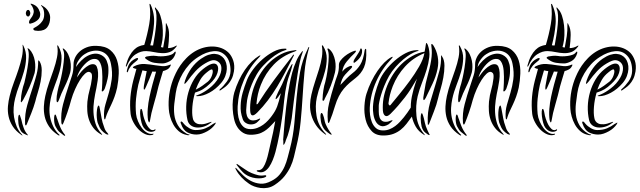

<svg xmlns="http://www.w3.org/2000/svg" viewBox="-20 -720 3418 1026"><path d="M165 -330Q168 -343 168.5 -360Q169 -377 166 -395Q163 -413 155.5 -429.5Q148 -446 136 -458Q130 -462 129 -462Q125 -462 129 -456Q135 -443 133.5 -415.5Q132 -388 127 -358.5Q122 -329 116.5 -305.5Q111 -282 110 -277Q103 -259 97.5 -232Q92 -205 92 -188Q91 -186 91 -180Q91 -174 94 -173Q95 -173 98 -178Q101 -183 103 -185Q121 -217 137.5 -255Q154 -293 165 -330ZM169 -179Q173 -197 182 -225.5Q191 -254 197 -284.5Q203 -315 203 -344.5Q203 -374 191 -393Q187 -397 185 -397Q183 -397 184 -393Q184 -355 175.5 -322.5Q167 -290 157 -259Q140 -208 126 -159.5Q112 -111 114 -60Q114 -57 114.5 -53.5Q115 -50 118 -50Q120 -50 121 -52Q122 -54 124 -58Q134 -82 147 -114.5Q160 -147 169 -179ZM98 0Q79 -20 69 -44.5Q59 -69 55 -94.5Q51 -120 53 -146Q55 -172 61 -195Q70 -231 84 -267Q98 -303 108 -338.5Q118 -374 119.5 -408.5Q121 -443 105 -476Q102 -481 101 -481Q100 -481 100 -479.5Q100 -478 101 -477Q104 -447 97 -415Q90 -383 79 -349.5Q68 -316 54.5 -280.5Q41 -245 32 -208Q25 -181 22.5 -153Q20 -125 26 -97.5Q32 -70 48 -45Q64 -20 94 1Q96 3 99 3.5Q102 4 98 0ZM106 -38Q103 -46 99.5 -58Q96 -70 94 -81Q92 -85 89 -96Q86 -107 84 -107Q80 -107 78.5 -100Q77 -93 77 -82.5Q77 -72 78.5 -60.5Q80 -49 83 -41Q89 -21 97.5 -13Q106 -5 120 0Q126 3 129 3Q130 3 129.5 1.5Q129 0 128 0Q121 -8 115.5 -17Q110 -26 106 -38ZM184 -555Q179 -555 168.5 -556.5Q158 -558 158 -566Q158 -569 167 -573.5Q176 -578 187 -586.5Q198 -595 207 -608.5Q216 -622 216 -643Q216 -669 206 -682Q204 -685 201 -688.5Q198 -692 199 -693Q201 -693 203.5 -691.5Q206 -690 207 -689Q227 -678 237.5 -660.5Q248 -643 248 -627Q248 -595 233 -575Q218 -555 184 -555ZM147 -595Q135 -590 135 -601Q135 -609 141 -616.5Q147 -624 152.5 -633Q158 -642 160 -653.5Q162 -665 154 -682Q152 -687 147 -693Q142 -699 144 -700Q146 -701 152.5 -698.5Q159 -696 161 -695Q178 -687 186.5 -671Q195 -655 195 -643Q195 -624 179.5 -611.5Q164 -599 147 -595ZM118 -649Q118 -654 121 -660.5Q124 -667 131 -667Q136 -667 139 -660.5Q142 -654 142 -649Q142 -645 139 -638.5Q136 -632 131 -632Q124 -632 121 -638Q118 -644 118 -649Z M559 -359Q561 -328 555 -299.5Q549 -271 540 -247Q538 -242 533.5 -236Q529 -230 525 -232Q523 -232 524 -239Q525 -246 525 -249Q526 -260 526.5 -276.5Q527 -293 527 -310Q527 -327 525.5 -342.5Q524 -358 521 -369Q512 -401 492.5 -404.5Q473 -408 453 -394Q433 -380 415 -355Q397 -330 391 -306Q397 -315 406.5 -327.5Q416 -340 428 -351.5Q440 -363 453.5 -370.5Q467 -378 479 -377Q492 -376 497.5 -363Q503 -350 504 -331Q505 -312 502 -290Q499 -268 495 -249Q488 -218 483 -185Q478 -152 479.5 -120.5Q481 -89 490.5 -59.5Q500 -30 523 -5Q525 -2 526 0Q527 2 521 -1Q495 -16 479.5 -36Q464 -56 456 -79Q448 -102 446.5 -127Q445 -152 447 -177Q451 -213 459 -240Q467 -267 471 -301Q473 -322 468 -328.5Q463 -335 456 -336Q446 -337 433.5 -325.5Q421 -314 407.5 -293Q394 -272 381.5 -244Q369 -216 360 -185Q352 -154 340.5 -120.5Q329 -87 319 -63Q315 -54 313 -54Q311 -54 309.5 -58Q308 -62 308 -64Q304 -114 317 -163Q330 -212 347 -262Q357 -293 365 -317Q373 -341 373 -378Q373 -394 381 -411.5Q389 -429 404.5 -443.5Q420 -458 443 -467Q466 -476 495 -475Q543 -474 569 -452.5Q595 -431 605.5 -398Q616 -365 614.5 -326.5Q613 -288 606 -252Q600 -225 592 -203Q584 -181 575 -162Q566 -143 558 -126Q550 -109 545 -92Q544 -89 543 -85.5Q542 -82 540 -82Q538 -82 537 -86Q536 -90 536 -95Q534 -129 543 -160.5Q552 -192 562 -225.5Q572 -259 577 -296Q582 -333 573 -378Q564 -426 529 -442Q494 -458 449 -440Q443 -437 433 -431Q423 -425 413.5 -415Q404 -405 396 -391.5Q388 -378 386 -362Q398 -380 414 -396Q430 -412 448 -421.5Q466 -431 484.5 -433Q503 -435 521 -426Q542 -415 550 -395.5Q558 -376 559 -359ZM355 -332Q344 -294 325.5 -257Q307 -220 295 -186Q294 -184 291.5 -178.5Q289 -173 285 -174Q283 -175 282.5 -180.5Q282 -186 282 -189Q282 -205 287.5 -231.5Q293 -258 299 -275Q301 -281 306.5 -305.5Q312 -330 316.5 -359Q321 -388 322.5 -415Q324 -442 317 -454Q313 -461 317 -461Q320 -461 325 -456Q337 -445 344.5 -429Q352 -413 355.5 -395.5Q359 -378 358.5 -361Q358 -344 355 -332ZM559 -1Q557 0 551 -2Q548 -3 546 -4Q532 -13 522 -24.5Q512 -36 502 -64Q499 -74 497.5 -89.5Q496 -105 497 -120Q498 -135 500.5 -145.5Q503 -156 508 -156Q510 -156 512.5 -144.5Q515 -133 517.5 -118Q520 -103 523 -88Q526 -73 528 -66Q533 -51 538 -36Q543 -21 554 -10Q556 -8 558 -4.5Q560 -1 559 -1ZM289 1Q258 -20 241.5 -45Q225 -70 219 -97Q213 -124 214.5 -152Q216 -180 222 -207Q230 -243 242.5 -278.5Q255 -314 266.5 -347.5Q278 -381 284.5 -413Q291 -445 286 -474Q286 -478 287 -478Q289 -478 292 -473Q310 -441 309 -407Q308 -373 298 -337.5Q288 -302 273.5 -265.5Q259 -229 251 -192Q246 -169 244.5 -143.5Q243 -118 248 -93Q253 -68 264.5 -44Q276 -20 296 -1Q300 1 298 3Q296 5 293.5 3.5Q291 2 289 1ZM327 5Q324 7 319 2Q308 -6 297.5 -15Q287 -24 277 -44Q273 -51 271 -62Q269 -73 269 -83.5Q269 -94 270.5 -101Q272 -108 275 -108Q279 -107 281.5 -97Q284 -87 286 -84Q290 -73 293 -63.5Q296 -54 300 -45Q306 -31 312 -21Q318 -11 326 -1Q327 0 328 2Q329 4 327 5Z M918 -444Q919 -443 919 -439.5Q919 -436 918 -434Q909 -405 887 -393Q865 -381 848 -381Q827 -381 805 -384.5Q783 -388 763 -403Q761 -405 758 -407Q755 -409 755 -411Q755 -414 758 -415.5Q761 -417 763 -418Q772 -420 786.5 -421.5Q801 -423 815 -421Q825 -419 839 -419Q853 -419 867.5 -421Q882 -423 894 -427.5Q906 -432 912 -441Q915 -445 918 -444ZM925 -475 922 -470Q905 -448 886 -441.5Q867 -435 846 -436Q825 -437 803.5 -441.5Q782 -446 761 -447Q733 -448 705 -430Q677 -412 657 -367Q654 -361 653 -364.5Q652 -368 653 -371Q661 -401 672 -421Q683 -441 695.5 -453.5Q708 -466 722 -472Q736 -478 751 -480Q768 -537 777.5 -591.5Q787 -646 779 -695Q779 -699 779 -699Q781 -700 783 -698Q785 -696 785 -695Q807 -647 803 -592.5Q799 -538 783 -478Q788 -477 791 -477Q794 -477 798 -477Q803 -503 807.5 -532.5Q812 -562 814.5 -589Q817 -616 816 -638Q815 -660 809 -671Q806 -680 809 -680Q811 -680 812 -678Q813 -676 815 -674Q829 -660 837 -636Q845 -612 848 -585Q851 -558 850 -531.5Q849 -505 844 -485L840 -469Q843 -467 846 -467Q849 -467 852 -466Q858 -496 862.5 -526Q867 -556 866 -589Q866 -596 867 -596Q869 -596 870 -593Q871 -590 872 -588Q884 -566 883.5 -533Q883 -500 878 -463Q900 -463 920 -475Q925 -478 925 -475ZM718 -407Q718 -402 712.5 -397Q707 -392 704 -390Q699 -386 692.5 -380.5Q686 -375 681 -369Q676 -361 671.5 -355Q667 -349 664 -338Q663 -336 661.5 -334.5Q660 -333 659 -334Q656 -337 659 -347Q663 -362 667 -371.5Q671 -381 682 -392Q686 -396 692 -400Q698 -404 704 -407Q710 -410 714 -410Q718 -410 718 -407ZM796 -5Q801 -7 800 -4Q799 -1 797 0Q779 6 759 -2Q739 -10 722 -27Q705 -44 693 -66.5Q681 -89 678 -111Q673 -158 677 -202Q681 -246 692 -289L709 -352Q703 -352 697 -355Q690 -357 690 -360Q690 -362 697 -366Q725 -380 753.5 -378Q782 -376 811 -371Q829 -368 847.5 -366.5Q866 -365 888 -374Q890 -376 892 -375Q894 -373 891 -368Q885 -355 874 -349Q863 -343 851 -340Q843 -314 837 -293.5Q831 -273 827 -259Q816 -211 801.5 -161.5Q787 -112 782 -78Q780 -67 778 -66Q776 -65 774 -70Q772 -75 771 -78Q767 -107 769.5 -138.5Q772 -170 779 -203Q786 -236 795 -269.5Q804 -303 814 -337Q809 -337 804 -337Q799 -337 794 -338Q786 -317 777.5 -296.5Q769 -276 761 -258Q760 -256 756.5 -248.5Q753 -241 751 -241Q747 -242 748 -250.5Q749 -259 749 -262Q751 -277 755.5 -297Q760 -317 764 -340Q759 -341 753 -341.5Q747 -342 741 -344Q735 -324 729.5 -305Q724 -286 719 -267Q711 -232 707 -192.5Q703 -153 707 -111Q709 -92 717.5 -72Q726 -52 738 -36Q750 -20 765.5 -11Q781 -2 796 -5ZM805 -27Q810 -31 811 -27.5Q812 -24 807 -21Q803 -18 796.5 -16.5Q790 -15 782 -16Q774 -17 765 -22Q756 -27 748 -38Q741 -47 736.5 -64Q732 -81 730 -97.5Q728 -114 729 -126Q730 -138 734 -138Q739 -138 741.5 -124Q744 -110 746 -101Q750 -85 757 -68Q764 -51 772 -41Q782 -28 790 -25.5Q798 -23 805 -27Z M1176 -408Q1184 -398 1188.5 -383Q1193 -368 1192 -350.5Q1191 -333 1184 -314Q1177 -295 1162 -277Q1133 -243 1098.5 -224.5Q1064 -206 1036 -206Q1019 -206 1036 -212Q1045 -215 1057.5 -221.5Q1070 -228 1084 -237.5Q1098 -247 1112.5 -260Q1127 -273 1139 -290Q1159 -318 1162.5 -344.5Q1166 -371 1152 -385Q1140 -397 1124 -398.5Q1108 -400 1076 -381Q1047 -364 1024 -339Q1001 -314 981 -286Q970 -272 966.5 -272Q963 -272 969 -290Q981 -325 1002.5 -355Q1024 -385 1054 -406Q1076 -421 1094.5 -427Q1113 -433 1128.5 -432Q1144 -431 1156 -424.5Q1168 -418 1176 -408ZM1230 -338Q1226 -314 1217.5 -297.5Q1209 -281 1198.5 -269.5Q1188 -258 1177.5 -251Q1167 -244 1159 -238Q1155 -235 1153 -237Q1151 -239 1156 -244Q1174 -259 1192.5 -284.5Q1211 -310 1212 -341Q1212 -394 1186 -422Q1160 -450 1121 -446.5Q1082 -443 1040 -416Q1013 -399 992.5 -376.5Q972 -354 957 -328.5Q942 -303 932.5 -276Q923 -249 919 -222Q915 -196 911.5 -166Q908 -136 911.5 -107Q915 -78 930 -51.5Q945 -25 977 -6Q982 -3 987.5 -2Q993 -1 993 0Q993 2 988 2.5Q983 3 977 1Q952 -4 934.5 -19.5Q917 -35 906 -55Q895 -75 889 -97Q883 -119 882 -137Q876 -216 904 -293Q910 -309 919.5 -329Q929 -349 943 -369.5Q957 -390 976 -409.5Q995 -429 1019 -444Q1042 -458 1067 -465Q1092 -472 1117 -471.5Q1142 -471 1164 -462.5Q1186 -454 1203 -437Q1218 -421 1226.5 -396Q1235 -371 1230 -338ZM1139 -374Q1151 -360 1142 -330.5Q1133 -301 1100 -271Q1082 -254 1065 -243.5Q1048 -233 1022 -225Q1011 -187 1008 -150Q1005 -113 1010 -90Q1011 -81 1016.5 -72.5Q1022 -64 1032.5 -59.5Q1043 -55 1060 -56Q1077 -57 1102 -67Q1109 -70 1110.5 -68.5Q1112 -67 1104 -62Q1086 -48 1066 -42.5Q1046 -37 1028.5 -39Q1011 -41 998.5 -51Q986 -61 982 -78Q974 -113 975 -151Q976 -189 986.5 -226Q997 -263 1016.5 -295.5Q1036 -328 1065 -351Q1119 -394 1139 -374ZM1129 -55Q1122 -45 1111.5 -35.5Q1101 -26 1087.5 -18.5Q1074 -11 1059.5 -6Q1045 -1 1030 -1Q1004 -1 981.5 -12.5Q959 -24 947 -59Q945 -63 945 -66.5Q945 -70 947 -70Q951 -72 955 -67.5Q959 -63 963 -58Q974 -45 991.5 -35Q1009 -25 1025 -25Q1055 -25 1077 -34Q1099 -43 1119 -58Q1124 -61 1130.5 -64Q1137 -67 1129 -55ZM1115 -347Q1111 -355 1086 -334Q1063 -316 1049.5 -292.5Q1036 -269 1026 -241Q1045 -250 1061 -261.5Q1077 -273 1091 -284Q1106 -297 1113 -318Q1120 -339 1115 -347Z M1598 -447Q1596 -448 1593.5 -444Q1591 -440 1589 -438Q1574 -419 1562 -391Q1550 -363 1541.5 -332Q1533 -301 1527.5 -270Q1522 -239 1518 -215Q1513 -181 1509.5 -150.5Q1506 -120 1503 -91Q1500 -62 1498 -32.5Q1496 -3 1493 28Q1494 29 1494 33.5Q1494 38 1494 42.5Q1494 47 1494 50.5Q1494 54 1496 54Q1497 54 1499 50.5Q1501 47 1503 43Q1505 39 1506 35Q1507 31 1507 31Q1518 7 1526 -25Q1534 -57 1539 -89Q1540 -97 1543 -122Q1546 -147 1550 -180Q1554 -213 1559.5 -251.5Q1565 -290 1570.5 -325.5Q1576 -361 1582.5 -390Q1589 -419 1595 -434Q1596 -438 1597 -440Q1598 -442 1598 -444ZM1565 -451Q1565 -452 1558 -452Q1555 -452 1552 -451Q1514 -447 1482 -430.5Q1450 -414 1423.5 -389.5Q1397 -365 1376.5 -334Q1356 -303 1343 -270Q1329 -236 1322 -198Q1315 -160 1317 -127Q1320 -84 1355 -119Q1385 -149 1411.5 -184Q1438 -219 1461.5 -258Q1485 -297 1506 -337.5Q1527 -378 1548 -419Q1552 -427 1551 -427Q1549 -429 1546.5 -427Q1544 -425 1544 -423Q1490 -354 1443.5 -291Q1397 -228 1358 -166Q1353 -161 1351.5 -163Q1350 -165 1351 -170Q1353 -193 1358.5 -217.5Q1364 -242 1374 -267Q1398 -328 1443 -375Q1488 -422 1556 -445Q1565 -449 1565 -451ZM1511 -458Q1510 -460 1506.5 -460Q1503 -460 1500 -460Q1472 -460 1441.5 -444Q1411 -428 1383 -403.5Q1355 -379 1333 -349.5Q1311 -320 1300 -293Q1286 -257 1276.5 -223.5Q1267 -190 1266 -156Q1265 -138 1267.5 -121Q1270 -104 1277 -84Q1281 -72 1290.5 -65Q1300 -58 1310.5 -56Q1321 -54 1332 -56Q1343 -58 1351 -64Q1352 -65 1355.5 -68Q1359 -71 1362.5 -74.5Q1366 -78 1368.5 -81Q1371 -84 1370 -86Q1369 -88 1360.5 -83.5Q1352 -79 1346 -78Q1325 -74 1314.5 -81Q1304 -88 1299.5 -101.5Q1295 -115 1295.5 -131.5Q1296 -148 1298 -164Q1298 -170 1300.5 -185Q1303 -200 1309 -221.5Q1315 -243 1325.5 -269Q1336 -295 1351 -321Q1366 -347 1386.5 -369Q1407 -391 1428 -408Q1449 -425 1468.5 -436Q1488 -447 1502 -451Q1509 -453 1510 -454.5Q1511 -456 1511 -458ZM1632 -469Q1629 -469 1627 -465Q1626 -463 1625 -460Q1595 -398 1583 -332.5Q1571 -267 1565 -199Q1559 -131 1553 -62Q1547 7 1529 76Q1523 98 1517 122Q1511 146 1501 169Q1491 192 1474.5 212.5Q1458 233 1430 247Q1398 264 1371 261.5Q1344 259 1321 247Q1298 235 1279 216.5Q1260 198 1246 183Q1244 181 1242 178.5Q1240 176 1239 177Q1237 178 1238.5 181.5Q1240 185 1241 187Q1264 230 1311 262Q1322 270 1338 276Q1354 282 1372.5 284.5Q1391 287 1410.5 283.5Q1430 280 1448 268Q1481 246 1500.5 221.5Q1520 197 1532 171.5Q1544 146 1550.5 119Q1557 92 1563 66Q1580 -2 1586.5 -69.5Q1593 -137 1597 -203Q1601 -269 1607 -333.5Q1613 -398 1630 -459Q1632 -463 1632 -465ZM1514 -278Q1519 -299 1527.5 -321.5Q1536 -344 1541 -366Q1541 -368 1542.5 -373Q1544 -378 1543 -378Q1541 -379 1537 -373Q1533 -367 1533 -366Q1519 -343 1508 -317.5Q1497 -292 1488 -271Q1486 -266 1479.5 -254Q1473 -242 1466.5 -228.5Q1460 -215 1455.5 -203.5Q1451 -192 1454 -190Q1456 -190 1460 -194.5Q1464 -199 1466 -201Q1469 -206 1473 -211.5Q1477 -217 1481 -222Q1475 -197 1470.5 -180.5Q1466 -164 1461 -151Q1456 -138 1449.5 -126.5Q1443 -115 1432 -100Q1424 -89 1412.5 -76.5Q1401 -64 1386.5 -53.5Q1372 -43 1355 -36.5Q1338 -30 1319 -30Q1295 -30 1281 -42.5Q1267 -55 1260 -73.5Q1253 -92 1251 -113Q1249 -134 1250 -152Q1254 -224 1283.5 -292.5Q1313 -361 1366 -415Q1366 -416 1369 -419Q1372 -422 1372 -423Q1370 -425 1367 -423L1363 -421Q1345 -410 1325.5 -391Q1306 -372 1288.5 -346.5Q1271 -321 1256.5 -290Q1242 -259 1232 -226Q1227 -209 1224.5 -185.5Q1222 -162 1223.5 -136.5Q1225 -111 1230.5 -85.5Q1236 -60 1248.5 -40.5Q1261 -21 1280.5 -9.5Q1300 2 1329 0Q1358 -2 1375.5 -10Q1393 -18 1404 -27Q1418 -38 1429 -50Q1440 -62 1451 -73Q1445 -38 1439.5 -13.5Q1434 11 1429 33Q1422 63 1416 90.5Q1410 118 1403 139Q1396 160 1387 173.5Q1378 187 1366 189Q1352 189 1352 192Q1351 195 1356 197Q1361 199 1366 200Q1381 203 1394.5 195Q1408 187 1418.5 171.5Q1429 156 1437.5 135Q1446 114 1452 92Q1464 46 1472 2.5Q1480 -41 1487 -89Q1494 -136 1498.5 -183Q1503 -230 1514 -278ZM1402 218Q1400 216 1396.5 216.5Q1393 217 1392 217Q1375 220 1358.5 216Q1342 212 1325 205Q1306 197 1290 185.5Q1274 174 1254 161Q1252 159 1248 157Q1244 155 1244 157Q1243 158 1245.5 162Q1248 166 1250 168Q1263 185 1277.5 200Q1292 215 1315 224Q1330 230 1346 232Q1362 234 1375.5 232.5Q1389 231 1397 227Q1405 223 1402 218Z M1770 -333Q1762 -299 1747.5 -261.5Q1733 -224 1715 -192Q1715 -190 1712.5 -185.5Q1710 -181 1706 -181Q1704 -181 1703.5 -187Q1703 -193 1704 -195Q1704 -211 1708 -237.5Q1712 -264 1718 -281Q1720 -287 1724.5 -310Q1729 -333 1732.5 -361.5Q1736 -390 1736.5 -416.5Q1737 -443 1730 -456V-460Q1734 -463 1739 -458Q1752 -447 1759.5 -431Q1767 -415 1770.5 -397.5Q1774 -380 1773.5 -363Q1773 -346 1770 -333ZM1809 -337Q1820 -351 1830 -357Q1840 -363 1850 -367Q1851 -367 1855 -368Q1859 -369 1861 -366Q1863 -363 1860 -359Q1857 -355 1855 -353Q1848 -346 1839.5 -337.5Q1831 -329 1824 -321Q1814 -310 1808 -295.5Q1802 -281 1799 -266Q1816 -284 1831.5 -300Q1847 -316 1865 -330Q1888 -347 1905 -374Q1922 -401 1929 -453Q1931 -458 1934 -459Q1937 -460 1937 -452Q1940 -394 1925 -360Q1910 -326 1880 -303Q1864 -291 1848 -277Q1832 -263 1817.5 -246Q1803 -229 1791 -206Q1779 -183 1770 -153Q1763 -130 1756 -109.5Q1749 -89 1741 -70Q1739 -63 1735 -63Q1732 -64 1732 -73Q1727 -121 1738.5 -168.5Q1750 -216 1766 -267Q1773 -292 1782.5 -317Q1792 -342 1791 -374Q1791 -385 1800 -397Q1809 -409 1822 -419.5Q1835 -430 1849 -437.5Q1863 -445 1873 -448Q1882 -451 1882 -447Q1882 -443 1876 -437Q1855 -418 1833.5 -392Q1812 -366 1809 -337ZM1722 -1Q1721 0 1720.5 -0.5Q1720 -1 1715 -4Q1685 -26 1668 -52Q1651 -78 1643.5 -105.5Q1636 -133 1637 -160.5Q1638 -188 1644 -214Q1652 -249 1663.5 -283.5Q1675 -318 1685 -350.5Q1695 -383 1700 -414.5Q1705 -446 1700 -475Q1700 -477 1703 -478Q1704 -478 1705 -476.5Q1706 -475 1707 -474Q1726 -442 1726 -408.5Q1726 -375 1717 -340.5Q1708 -306 1694.5 -270.5Q1681 -235 1673 -199Q1663 -153 1671.5 -101Q1680 -49 1718 -8Q1720 -5 1722 -4Q1724 -3 1722 -1ZM1752 0Q1750 0 1748 -1L1744 -3Q1730 -12 1719 -22.5Q1708 -33 1700 -53Q1697 -60 1695 -71.5Q1693 -83 1692.5 -93Q1692 -103 1693.5 -110Q1695 -117 1699 -116Q1702 -116 1705.5 -108Q1709 -100 1711 -92Q1713 -81 1715.5 -71Q1718 -61 1722 -53Q1733 -28 1751 -5Q1753 0 1752 0ZM1915 -449Q1915 -428 1903 -412Q1891 -396 1874 -385Q1871 -383 1870 -385.5Q1869 -388 1869 -389Q1869 -395 1874 -403.5Q1879 -412 1885.5 -421.5Q1892 -431 1898 -441Q1904 -451 1906 -459Q1909 -464 1912 -459Q1915 -454 1915 -449Z M2318 -352Q2310 -312 2291 -272Q2272 -232 2255 -197Q2254 -195 2250.5 -190Q2247 -185 2245 -185Q2242 -186 2242 -191.5Q2242 -197 2242 -199Q2243 -208 2245.5 -220.5Q2248 -233 2250 -246.5Q2252 -260 2254.5 -272.5Q2257 -285 2260 -295Q2269 -329 2275 -353.5Q2281 -378 2284 -398Q2287 -418 2287.5 -436Q2288 -454 2285 -475Q2284 -483 2286 -485Q2288 -486 2291 -483Q2294 -480 2296 -477Q2313 -450 2319 -417.5Q2325 -385 2318 -352ZM2342 -419Q2355 -400 2355 -369Q2355 -338 2349 -305.5Q2343 -273 2334 -243Q2325 -213 2321 -195Q2313 -160 2299 -125Q2285 -90 2275 -63Q2274 -60 2272 -56.5Q2270 -53 2268 -53Q2266 -53 2266 -57Q2266 -61 2266 -64Q2263 -119 2278 -171.5Q2293 -224 2310 -278Q2320 -311 2329 -345.5Q2338 -380 2337 -421Q2337 -425 2338 -425ZM2248 -436Q2187 -411 2144.5 -364.5Q2102 -318 2079 -260Q2069 -234 2064 -213.5Q2059 -193 2056 -169Q2055 -164 2059 -159Q2063 -154 2067 -159Q2085 -181 2113 -215Q2141 -249 2169 -287Q2197 -325 2219.5 -364Q2242 -403 2248 -436ZM2181 -97Q2166 -76 2152 -58Q2138 -40 2121 -26.5Q2104 -13 2083 -5Q2062 3 2035 4Q1990 6 1966.5 -19Q1943 -44 1934 -80Q1925 -116 1927.5 -154.5Q1930 -193 1938 -218Q1949 -253 1964.5 -284.5Q1980 -316 1997.5 -341.5Q2015 -367 2033.5 -385.5Q2052 -404 2070 -414Q2071 -414 2074.5 -416Q2078 -418 2078 -415Q2079 -415 2077 -412Q2075 -409 2073 -407Q2021 -353 1990.5 -285Q1960 -217 1956 -145Q1955 -127 1957.5 -106Q1960 -85 1967.5 -66.5Q1975 -48 1989 -35.5Q2003 -23 2027 -23Q2046 -23 2062 -29.5Q2078 -36 2092 -46.5Q2106 -57 2117.5 -69.5Q2129 -82 2138 -93Q2158 -118 2175 -145Q2175 -165 2177.5 -184Q2180 -203 2185 -222Q2188 -236 2190.5 -244.5Q2193 -253 2195.5 -260.5Q2198 -268 2200.5 -276.5Q2203 -285 2208 -299Q2192 -271 2176.5 -246.5Q2161 -222 2143.5 -199.5Q2126 -177 2107.5 -155.5Q2089 -134 2067 -112Q2050 -95 2039 -101Q2028 -107 2026 -129Q2024 -163 2029.5 -195Q2035 -227 2049 -262Q2062 -294 2081.5 -324Q2101 -354 2126.5 -378.5Q2152 -403 2183 -420.5Q2214 -438 2249 -444Q2251 -455 2252.5 -463Q2254 -471 2255 -479Q2257 -490 2257 -490Q2259 -491 2261.5 -488Q2264 -485 2266 -480Q2278 -447 2274 -414Q2270 -381 2259.5 -347Q2249 -313 2235 -277.5Q2221 -242 2212 -206Q2200 -155 2205.5 -100.5Q2211 -46 2248 -2Q2251 2 2251 2Q2250 3 2245 0Q2216 -18 2201.5 -43.5Q2187 -69 2181 -97ZM2216 -451Q2218 -449 2215.5 -448Q2213 -447 2205 -445Q2192 -441 2173.5 -430Q2155 -419 2134.5 -402Q2114 -385 2094 -362.5Q2074 -340 2059 -314Q2044 -287 2033.5 -261Q2023 -235 2016.5 -213.5Q2010 -192 2007 -176.5Q2004 -161 2004 -155Q2004 -140 2004 -123.5Q2004 -107 2008 -94Q2012 -81 2022 -74Q2032 -67 2052 -70Q2053 -70 2057 -71.5Q2061 -73 2065 -74.5Q2069 -76 2072.5 -77Q2076 -78 2077 -78Q2078 -76 2075.5 -73Q2073 -70 2069 -66.5Q2065 -63 2061.5 -60Q2058 -57 2057 -56Q2032 -41 2015 -47Q1998 -53 1988.5 -69.5Q1979 -86 1975.5 -108.5Q1972 -131 1973 -149Q1975 -184 1984 -218.5Q1993 -253 2007 -288Q2018 -315 2040 -343.5Q2062 -372 2089.5 -396Q2117 -420 2147 -435.5Q2177 -451 2205 -452Q2215 -452 2216 -451ZM2275 -2Q2277 1 2276 2Q2273 2 2268 0Q2265 -2 2252 -12Q2239 -22 2233 -44Q2231 -52 2229.5 -64.5Q2228 -77 2228 -88Q2228 -99 2229.5 -107Q2231 -115 2234 -115Q2237 -115 2240.5 -103Q2244 -91 2245 -88Q2248 -74 2250.5 -63.5Q2253 -53 2256 -44Q2260 -33 2266.5 -19Q2273 -5 2275 -2Z M2705 -359Q2707 -328 2701 -299.5Q2695 -271 2686 -247Q2684 -242 2679.5 -236Q2675 -230 2671 -232Q2669 -232 2670 -239Q2671 -246 2671 -249Q2672 -260 2672.5 -276.5Q2673 -293 2673 -310Q2673 -327 2671.5 -342.5Q2670 -358 2667 -369Q2658 -401 2638.5 -404.5Q2619 -408 2599 -394Q2579 -380 2561 -355Q2543 -330 2537 -306Q2543 -315 2552.5 -327.5Q2562 -340 2574 -351.5Q2586 -363 2599.5 -370.5Q2613 -378 2625 -377Q2638 -376 2643.5 -363Q2649 -350 2650 -331Q2651 -312 2648 -290Q2645 -268 2641 -249Q2634 -218 2629 -185Q2624 -152 2625.5 -120.5Q2627 -89 2636.5 -59.5Q2646 -30 2669 -5Q2671 -2 2672 0Q2673 2 2667 -1Q2641 -16 2625.5 -36Q2610 -56 2602 -79Q2594 -102 2592.5 -127Q2591 -152 2593 -177Q2597 -213 2605 -240Q2613 -267 2617 -301Q2619 -322 2614 -328.5Q2609 -335 2602 -336Q2592 -337 2579.5 -325.5Q2567 -314 2553.5 -293Q2540 -272 2527.5 -244Q2515 -216 2506 -185Q2498 -154 2486.5 -120.5Q2475 -87 2465 -63Q2461 -54 2459 -54Q2457 -54 2455.5 -58Q2454 -62 2454 -64Q2450 -114 2463 -163Q2476 -212 2493 -262Q2503 -293 2511 -317Q2519 -341 2519 -378Q2519 -394 2527 -411.5Q2535 -429 2550.5 -443.5Q2566 -458 2589 -467Q2612 -476 2641 -475Q2689 -474 2715 -452.5Q2741 -431 2751.5 -398Q2762 -365 2760.5 -326.5Q2759 -288 2752 -252Q2746 -225 2738 -203Q2730 -181 2721 -162Q2712 -143 2704 -126Q2696 -109 2691 -92Q2690 -89 2689 -85.5Q2688 -82 2686 -82Q2684 -82 2683 -86Q2682 -90 2682 -95Q2680 -129 2689 -160.5Q2698 -192 2708 -225.5Q2718 -259 2723 -296Q2728 -333 2719 -378Q2710 -426 2675 -442Q2640 -458 2595 -440Q2589 -437 2579 -431Q2569 -425 2559.5 -415Q2550 -405 2542 -391.5Q2534 -378 2532 -362Q2544 -380 2560 -396Q2576 -412 2594 -421.5Q2612 -431 2630.5 -433Q2649 -435 2667 -426Q2688 -415 2696 -395.5Q2704 -376 2705 -359ZM2501 -332Q2490 -294 2471.5 -257Q2453 -220 2441 -186Q2440 -184 2437.5 -178.5Q2435 -173 2431 -174Q2429 -175 2428.5 -180.5Q2428 -186 2428 -189Q2428 -205 2433.5 -231.5Q2439 -258 2445 -275Q2447 -281 2452.5 -305.5Q2458 -330 2462.5 -359Q2467 -388 2468.5 -415Q2470 -442 2463 -454Q2459 -461 2463 -461Q2466 -461 2471 -456Q2483 -445 2490.5 -429Q2498 -413 2501.5 -395.5Q2505 -378 2504.5 -361Q2504 -344 2501 -332ZM2705 -1Q2703 0 2697 -2Q2694 -3 2692 -4Q2678 -13 2668 -24.5Q2658 -36 2648 -64Q2645 -74 2643.5 -89.5Q2642 -105 2643 -120Q2644 -135 2646.5 -145.5Q2649 -156 2654 -156Q2656 -156 2658.5 -144.5Q2661 -133 2663.5 -118Q2666 -103 2669 -88Q2672 -73 2674 -66Q2679 -51 2684 -36Q2689 -21 2700 -10Q2702 -8 2704 -4.5Q2706 -1 2705 -1ZM2435 1Q2404 -20 2387.5 -45Q2371 -70 2365 -97Q2359 -124 2360.5 -152Q2362 -180 2368 -207Q2376 -243 2388.5 -278.5Q2401 -314 2412.5 -347.5Q2424 -381 2430.5 -413Q2437 -445 2432 -474Q2432 -478 2433 -478Q2435 -478 2438 -473Q2456 -441 2455 -407Q2454 -373 2444 -337.5Q2434 -302 2419.5 -265.5Q2405 -229 2397 -192Q2392 -169 2390.5 -143.5Q2389 -118 2394 -93Q2399 -68 2410.5 -44Q2422 -20 2442 -1Q2446 1 2444 3Q2442 5 2439.5 3.5Q2437 2 2435 1ZM2473 5Q2470 7 2465 2Q2454 -6 2443.5 -15Q2433 -24 2423 -44Q2419 -51 2417 -62Q2415 -73 2415 -83.5Q2415 -94 2416.5 -101Q2418 -108 2421 -108Q2425 -107 2427.5 -97Q2430 -87 2432 -84Q2436 -73 2439 -63.5Q2442 -54 2446 -45Q2452 -31 2458 -21Q2464 -11 2472 -1Q2473 0 2474 2Q2475 4 2473 5Z M3064 -444Q3065 -443 3065 -439.5Q3065 -436 3064 -434Q3055 -405 3033 -393Q3011 -381 2994 -381Q2973 -381 2951 -384.5Q2929 -388 2909 -403Q2907 -405 2904 -407Q2901 -409 2901 -411Q2901 -414 2904 -415.5Q2907 -417 2909 -418Q2918 -420 2932.5 -421.5Q2947 -423 2961 -421Q2971 -419 2985 -419Q2999 -419 3013.5 -421Q3028 -423 3040 -427.5Q3052 -432 3058 -441Q3061 -445 3064 -444ZM3071 -475 3068 -470Q3051 -448 3032 -441.5Q3013 -435 2992 -436Q2971 -437 2949.5 -441.5Q2928 -446 2907 -447Q2879 -448 2851 -430Q2823 -412 2803 -367Q2800 -361 2799 -364.5Q2798 -368 2799 -371Q2807 -401 2818 -421Q2829 -441 2841.5 -453.5Q2854 -466 2868 -472Q2882 -478 2897 -480Q2914 -537 2923.5 -591.5Q2933 -646 2925 -695Q2925 -699 2925 -699Q2927 -700 2929 -698Q2931 -696 2931 -695Q2953 -647 2949 -592.5Q2945 -538 2929 -478Q2934 -477 2937 -477Q2940 -477 2944 -477Q2949 -503 2953.5 -532.5Q2958 -562 2960.5 -589Q2963 -616 2962 -638Q2961 -660 2955 -671Q2952 -680 2955 -680Q2957 -680 2958 -678Q2959 -676 2961 -674Q2975 -660 2983 -636Q2991 -612 2994 -585Q2997 -558 2996 -531.5Q2995 -505 2990 -485L2986 -469Q2989 -467 2992 -467Q2995 -467 2998 -466Q3004 -496 3008.5 -526Q3013 -556 3012 -589Q3012 -596 3013 -596Q3015 -596 3016 -593Q3017 -590 3018 -588Q3030 -566 3029.5 -533Q3029 -500 3024 -463Q3046 -463 3066 -475Q3071 -478 3071 -475ZM2864 -407Q2864 -402 2858.5 -397Q2853 -392 2850 -390Q2845 -386 2838.5 -380.5Q2832 -375 2827 -369Q2822 -361 2817.5 -355Q2813 -349 2810 -338Q2809 -336 2807.5 -334.5Q2806 -333 2805 -334Q2802 -337 2805 -347Q2809 -362 2813 -371.5Q2817 -381 2828 -392Q2832 -396 2838 -400Q2844 -404 2850 -407Q2856 -410 2860 -410Q2864 -410 2864 -407ZM2942 -5Q2947 -7 2946 -4Q2945 -1 2943 0Q2925 6 2905 -2Q2885 -10 2868 -27Q2851 -44 2839 -66.5Q2827 -89 2824 -111Q2819 -158 2823 -202Q2827 -246 2838 -289L2855 -352Q2849 -352 2843 -355Q2836 -357 2836 -360Q2836 -362 2843 -366Q2871 -380 2899.5 -378Q2928 -376 2957 -371Q2975 -368 2993.5 -366.5Q3012 -365 3034 -374Q3036 -376 3038 -375Q3040 -373 3037 -368Q3031 -355 3020 -349Q3009 -343 2997 -340Q2989 -314 2983 -293.5Q2977 -273 2973 -259Q2962 -211 2947.5 -161.5Q2933 -112 2928 -78Q2926 -67 2924 -66Q2922 -65 2920 -70Q2918 -75 2917 -78Q2913 -107 2915.5 -138.5Q2918 -170 2925 -203Q2932 -236 2941 -269.5Q2950 -303 2960 -337Q2955 -337 2950 -337Q2945 -337 2940 -338Q2932 -317 2923.5 -296.5Q2915 -276 2907 -258Q2906 -256 2902.5 -248.5Q2899 -241 2897 -241Q2893 -242 2894 -250.5Q2895 -259 2895 -262Q2897 -277 2901.5 -297Q2906 -317 2910 -340Q2905 -341 2899 -341.5Q2893 -342 2887 -344Q2881 -324 2875.5 -305Q2870 -286 2865 -267Q2857 -232 2853 -192.5Q2849 -153 2853 -111Q2855 -92 2863.5 -72Q2872 -52 2884 -36Q2896 -20 2911.5 -11Q2927 -2 2942 -5ZM2951 -27Q2956 -31 2957 -27.5Q2958 -24 2953 -21Q2949 -18 2942.5 -16.5Q2936 -15 2928 -16Q2920 -17 2911 -22Q2902 -27 2894 -38Q2887 -47 2882.5 -64Q2878 -81 2876 -97.5Q2874 -114 2875 -126Q2876 -138 2880 -138Q2885 -138 2887.5 -124Q2890 -110 2892 -101Q2896 -85 2903 -68Q2910 -51 2918 -41Q2928 -28 2936 -25.5Q2944 -23 2951 -27Z M3322 -408Q3330 -398 3334.5 -383Q3339 -368 3338 -350.5Q3337 -333 3330 -314Q3323 -295 3308 -277Q3279 -243 3244.5 -224.5Q3210 -206 3182 -206Q3165 -206 3182 -212Q3191 -215 3203.5 -221.5Q3216 -228 3230 -237.5Q3244 -247 3258.5 -260Q3273 -273 3285 -290Q3305 -318 3308.5 -344.5Q3312 -371 3298 -385Q3286 -397 3270 -398.5Q3254 -400 3222 -381Q3193 -364 3170 -339Q3147 -314 3127 -286Q3116 -272 3112.5 -272Q3109 -272 3115 -290Q3127 -325 3148.5 -355Q3170 -385 3200 -406Q3222 -421 3240.5 -427Q3259 -433 3274.5 -432Q3290 -431 3302 -424.5Q3314 -418 3322 -408ZM3376 -338Q3372 -314 3363.5 -297.5Q3355 -281 3344.5 -269.5Q3334 -258 3323.5 -251Q3313 -244 3305 -238Q3301 -235 3299 -237Q3297 -239 3302 -244Q3320 -259 3338.5 -284.5Q3357 -310 3358 -341Q3358 -394 3332 -422Q3306 -450 3267 -446.5Q3228 -443 3186 -416Q3159 -399 3138.5 -376.5Q3118 -354 3103 -328.5Q3088 -303 3078.5 -276Q3069 -249 3065 -222Q3061 -196 3057.5 -166Q3054 -136 3057.5 -107Q3061 -78 3076 -51.5Q3091 -25 3123 -6Q3128 -3 3133.5 -2Q3139 -1 3139 0Q3139 2 3134 2.5Q3129 3 3123 1Q3098 -4 3080.5 -19.5Q3063 -35 3052 -55Q3041 -75 3035 -97Q3029 -119 3028 -137Q3022 -216 3050 -293Q3056 -309 3065.5 -329Q3075 -349 3089 -369.5Q3103 -390 3122 -409.5Q3141 -429 3165 -444Q3188 -458 3213 -465Q3238 -472 3263 -471.5Q3288 -471 3310 -462.5Q3332 -454 3349 -437Q3364 -421 3372.5 -396Q3381 -371 3376 -338ZM3285 -374Q3297 -360 3288 -330.5Q3279 -301 3246 -271Q3228 -254 3211 -243.5Q3194 -233 3168 -225Q3157 -187 3154 -150Q3151 -113 3156 -90Q3157 -81 3162.5 -72.5Q3168 -64 3178.5 -59.5Q3189 -55 3206 -56Q3223 -57 3248 -67Q3255 -70 3256.5 -68.5Q3258 -67 3250 -62Q3232 -48 3212 -42.5Q3192 -37 3174.5 -39Q3157 -41 3144.5 -51Q3132 -61 3128 -78Q3120 -113 3121 -151Q3122 -189 3132.5 -226Q3143 -263 3162.5 -295.5Q3182 -328 3211 -351Q3265 -394 3285 -374ZM3275 -55Q3268 -45 3257.5 -35.5Q3247 -26 3233.5 -18.5Q3220 -11 3205.5 -6Q3191 -1 3176 -1Q3150 -1 3127.5 -12.5Q3105 -24 3093 -59Q3091 -63 3091 -66.5Q3091 -70 3093 -70Q3097 -72 3101 -67.5Q3105 -63 3109 -58Q3120 -45 3137.5 -35Q3155 -25 3171 -25Q3201 -25 3223 -34Q3245 -43 3265 -58Q3270 -61 3276.5 -64Q3283 -67 3275 -55ZM3261 -347Q3257 -355 3232 -334Q3209 -316 3195.5 -292.5Q3182 -269 3172 -241Q3191 -250 3207 -261.5Q3223 -273 3237 -284Q3252 -297 3259 -318Q3266 -339 3261 -347Z"/></svg>

Font: Akronim
Style: Regular
Weight: 400
Designer: Grzegorz Klimczewski
Foundry: Fonty.PL
Version: Version 1.002